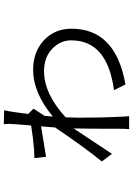

<svg xmlns="http://www.w3.org/2000/svg" viewBox="140 -824 719 1040"><g transform="rotate(-90 500.0 -303.5)"><path d="M348 -585Q351 -612 348 -643L423 -641Q414 -601 403 -508L405 -509L432 -482L393 -422L389 -377Q517 -484 643 -484Q738 -484 801 -427Q865 -368 865 -276Q865 -37 563 16L532 -46Q802 -82 802 -278Q802 -332 762 -375Q715 -425 635 -425Q513 -425 385 -308L383 -239Q383 -107 388 -11L391 36H321Q323 14 323 -9Q323 -204 325 -265Q195 -68 187 -57L146 -112Q219 -201 330 -365L336 -441L171 -414L164 -477Q180 -477 210 -479Q274 -484 341 -495Z"/></g></svg>

Font: Source Han Sans CN Normal
Style: Regular
Weight: 350
Designer: Ryoko NISHIZUKA 西塚涼子 (kana, bopomofo & ideographs); Paul D. Hunt (Latin, Greek & Cyrillic); Sandoll Communications 산돌커뮤니
Foundry: Adobe
Version: Version 2.004;hotconv 1.0.118;makeotfexe 2.5.65603